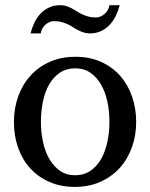

<svg xmlns="http://www.w3.org/2000/svg" viewBox="-20 -715 584 747"><path d="M405.8 -241.2Q405.8 -282.2 397.7 -319.8Q389.6 -357.4 373 -386.2Q356.4 -415 331.5 -432.1Q306.6 -449.2 272.9 -449.2Q238.3 -449.2 212.9 -432.1Q187.5 -415 171.1 -386.2Q154.8 -357.4 147 -319.8Q139.2 -282.2 139.2 -241.2Q139.2 -200.7 147.2 -163.1Q155.3 -125.5 171.9 -96.7Q188.5 -67.9 213.4 -50.5Q238.3 -33.2 272 -33.2Q306.2 -33.2 331.5 -50.3Q356.9 -67.4 373.3 -96.2Q389.6 -125 397.7 -162.6Q405.8 -200.2 405.8 -241.2ZM509.8 -240.2Q509.8 -187 492.9 -140.9Q476.1 -94.7 445.1 -60.8Q414.1 -26.9 369.9 -7.3Q325.7 12.2 271 12.2Q216.3 12.2 172.4 -7.1Q128.4 -26.4 97.7 -60.1Q66.9 -93.8 50.5 -139.9Q34.2 -186 34.2 -240.2Q34.2 -293.5 50.8 -339.8Q67.4 -386.2 98.6 -420.7Q129.9 -455.1 174.1 -474.6Q218.3 -494.1 273.9 -494.1Q329.6 -494.1 373.5 -474.1Q417.5 -454.1 447.8 -419.7Q478 -385.3 493.9 -339.1Q509.8 -293 509.8 -240.2ZM445.8 -694.8Q439.9 -672.9 430.2 -652.8Q420.4 -632.8 406.2 -617.9Q392.1 -603 373 -594Q354 -585 329.6 -585Q316.4 -585 305.4 -588.6Q294.4 -592.3 284.4 -597.4Q274.4 -602.5 264.6 -608.9Q254.9 -615.2 243.9 -620.4Q232.9 -625.5 219.7 -629.2Q206.5 -632.8 190.4 -632.8Q180.2 -632.8 171.4 -628.7Q162.6 -624.5 155.5 -617.9Q148.4 -611.3 144 -602.5Q139.6 -593.8 138.7 -585H98.6Q104.5 -606.9 114 -627Q123.5 -647 137.9 -662.1Q152.3 -677.2 171.4 -686Q190.4 -694.8 214.8 -694.8Q228 -694.8 238.8 -691.2Q249.5 -687.5 259.5 -682.4Q269.5 -677.2 279.1 -670.9Q288.6 -664.6 299.6 -659.4Q310.5 -654.3 323.5 -650.6Q336.4 -647 352.5 -647Q362.8 -647 371.8 -651.1Q380.9 -655.3 388.2 -661.9Q395.5 -668.5 400.1 -677.2Q404.8 -686 405.8 -694.8Z"/></svg>

Font: BabelStone Ogham
Style: Italic
Weight: 400
Italic angle: -30°
Designer: Andrew West
Foundry: BabelStone
Version: Version 2.02 March 14, 2022